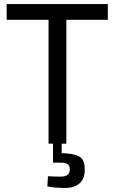

<svg xmlns="http://www.w3.org/2000/svg" viewBox="-20 -710 566 949"><path d="M220 0V-612H13V-690H513V-612H308V0ZM303 219Q278 219 253 217Q228 215 214 211L217 161Q225 162 247 162.5Q269 163 281 163Q302 163 313.5 154.5Q325 146 325 127Q325 108 313.5 101Q302 94 281 94H242V-2H285V47Q342 48 370.5 63Q399 78 399 127Q399 175 372.5 197Q346 219 303 219Z"/></svg>

Font: Cairo Medium
Style: Regular
Weight: 500
Designer: Mohamed Gaber, Accademia di Belle Arti di Urbino
Foundry: Kief Type Foundry, Accademia di Belle Arti di Urbino
Version: Version 3.117